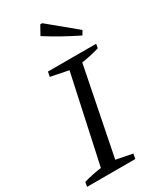

<svg xmlns="http://www.w3.org/2000/svg" viewBox="-232 -966 873 1042"><g transform="rotate(-30 204.5 -445.5)"><path d="M-11 0 -6 -28Q51 -45 105 -51L223 -596L112 -618L118 -648H420L415 -622Q379 -612 353 -606.5Q327 -601 304 -598L195 -51L297 -31L291 0ZM378 -724Q275 -774 179 -835L210 -891H222L393 -750Z"/></g></svg>

Font: Piazzolla SC
Style: Italic
Weight: 400
Italic angle: -11.3°
Designer: Juan Pablo del Peral
Foundry: Huerta Tipografica
Version: Version 1.330